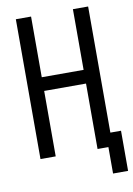

<svg xmlns="http://www.w3.org/2000/svg" viewBox="-95 -795 691 994"><g transform="rotate(-10 250.0 -298.0)"><path d="M417 139H496V-72H440V-735H360V-416H140V-735H60V0H140V-344H360V0H417Z"/></g></svg>

Font: Iosevka SS09
Style: Regular
Weight: 400
Monospace: yes
Designer: Belleve Invis
Foundry: Belleve Invis
Version: Version 5.2.1; ttfautohint (v1.8.3)